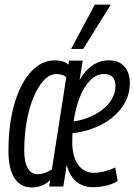

<svg xmlns="http://www.w3.org/2000/svg" viewBox="-20 -810 588 840"><path d="M118 10Q70 10 43.5 -30.5Q17 -71 17 -148Q17 -266 43 -355.5Q69 -445 115 -495.5Q161 -546 221 -546Q236 -546 251.5 -542Q267 -538 279 -527L282 -545H342L328 -460Q378 -546 457 -546Q501 -546 524.5 -519Q548 -492 548 -446Q548 -380 503.5 -327.5Q459 -275 386 -248Q365 -240 342 -235Q319 -230 297 -227Q296 -208 296 -189Q296 -126 321.5 -90Q347 -54 390 -54Q434 -54 484 -77L495 -18Q472 -4 443.5 2.5Q415 9 386 9Q342 9 312.5 -17Q283 -43 272 -89L257 6H195L200 -22Q166 10 118 10ZM435 -486Q402 -486 375 -459Q348 -432 329.5 -385.5Q311 -339 302 -279Q341 -284 374 -299Q424 -320 454.5 -356Q485 -392 485 -434Q485 -486 435 -486ZM144 -48Q161 -48 177.5 -54Q194 -60 207 -69L270 -472Q261 -480 250 -483Q239 -486 227 -486Q197 -486 171.5 -458.5Q146 -431 126.5 -384Q107 -337 96.5 -276.5Q86 -216 86 -151Q86 -101 101.5 -74.5Q117 -48 144 -48ZM291 -596 395 -790H465L344 -596Z"/></svg>

Font: Georama Condensed
Style: Italic
Weight: 400
Width: 3
Italic angle: -9°
Designer: Jean-Baptiste Levee
Foundry: Production Type
Version: Version 1.000